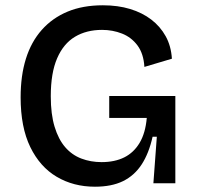

<svg xmlns="http://www.w3.org/2000/svg" viewBox="-20 -693 746 726"><path d="M339 13Q258 13 194.5 -24.5Q131 -62 94.5 -137Q58 -212 58 -325Q58 -407 78 -471Q98 -535 138 -580Q178 -625 235.5 -649Q293 -673 369 -673Q426 -673 472 -659Q518 -645 552 -619Q586 -593 606.5 -556Q627 -519 630 -471L526 -440Q523 -490 500 -521Q477 -552 441.5 -566Q406 -580 366 -580Q307 -580 263.5 -554Q220 -528 196 -472.5Q172 -417 172 -329Q172 -261 186.5 -213.5Q201 -166 226.5 -136.5Q252 -107 287.5 -93.5Q323 -80 364 -80Q414 -80 450 -98Q486 -116 508 -153Q530 -190 535 -247H393V-330H643V-224V0H560L573 -176H557Q543 -113 515.5 -71Q488 -29 445 -8Q402 13 339 13Z"/></svg>

Font: Bricolage Grotesque 96pt ExtraBold Medium
Style: Regular
Weight: 500
Version: Version 1.001;gftools[0.9.33.dev8+g029e19f]